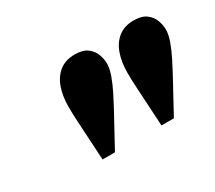

<svg xmlns="http://www.w3.org/2000/svg" viewBox="-75 -887 676 604"><g transform="rotate(-30 263.5 -585.0)"><path d="M150 -420 142 -558Q141 -575 140.5 -589.5Q140 -604 140 -617Q140 -655 150.5 -685Q161 -715 183 -732.5Q205 -750 239 -750Q268 -750 284 -738Q300 -726 306.5 -708.5Q313 -691 313 -675Q313 -656 304 -631.5Q295 -607 283 -583.5Q271 -560 262 -543L195 -420ZM364 -420 356 -558Q355 -575 354.5 -589.5Q354 -604 354 -617Q354 -655 364.5 -685Q375 -715 397 -732.5Q419 -750 453 -750Q482 -750 498 -738Q514 -726 520.5 -708.5Q527 -691 527 -675Q527 -656 518 -631.5Q509 -607 497 -583.5Q485 -560 476 -543L409 -420Z"/></g></svg>

Font: Instrument Sans
Style: Bold Italic
Weight: 700
Italic angle: -13°
Designer: Rodrigo Fuenzalida
Foundry: fragTYPE
Version: Version 1.000;gftools[0.9.28]